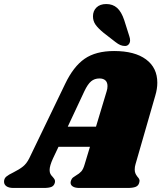

<svg xmlns="http://www.w3.org/2000/svg" viewBox="-61 -932 800 952"><path d="M611 -118Q607 -105 607 -92Q607 -81 610 -73.5Q613 -66 616.5 -61.5Q620 -57 621 -55Q631 -45 631 -35Q631 -33 629 -25Q625 -11 611.5 -5.5Q598 0 570 0H333Q312 0 300.5 -7Q289 -14 289 -26Q289 -32 292 -39Q295 -47 300.5 -51.5Q306 -56 316 -62Q332 -71 342 -82Q352 -93 359 -118L385 -204H229L202 -147Q185 -110 185 -89Q185 -77 189 -69.5Q193 -62 201 -54Q208 -46 210.5 -40.5Q213 -35 211 -26Q207 -11 194.5 -5.5Q182 0 155 0H6Q-17 0 -29 -8.5Q-41 -17 -41 -31Q-41 -47 -29.5 -56.5Q-18 -66 5 -77Q35 -92 53 -106.5Q71 -121 84 -147L262 -516Q303 -602 358.5 -640.5Q414 -679 505 -679Q607 -679 663 -637.5Q719 -596 719 -522Q719 -491 709 -458ZM415 -304 468 -480Q472 -492 472 -505Q472 -524 461.5 -533.5Q451 -543 432 -543Q408 -543 391 -529Q374 -515 357 -479L275 -304ZM580 -753Q584 -742 584 -732Q584 -720 577 -712Q570 -704 559 -704Q547 -704 536 -708.5Q525 -713 511 -724L453 -769Q425 -792 412.5 -810Q400 -828 400 -851Q400 -878 417.5 -895Q435 -912 466 -912Q498 -912 519.5 -893Q541 -874 555 -832Z"/></svg>

Font: Shrikhand
Style: Regular
Weight: 400
Italic angle: -14°
Designer: Jonny Pinhorn
Foundry: Jonny Pinhorn
Version: Version 1.001;PS 1.001;hotconv 1.0.88;makeotf.lib2.5.647800